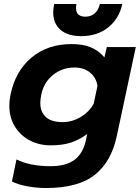

<svg xmlns="http://www.w3.org/2000/svg" viewBox="-20 -717 705 967"><path d="M248 -655Q248 -672 253 -697H365Q363 -689 363 -676Q363 -633 410 -633Q438 -633 457 -649.5Q476 -666 483 -697H596Q580 -623 525 -579Q470 -535 389 -535Q321 -535 284.5 -567Q248 -599 248 -655ZM40 197 63 86Q132 120 234 120Q314 120 356.5 87Q399 54 413 -12L419 -42Q380 -13 337.5 1Q295 15 235 15Q177 15 129.5 -10Q82 -35 54.5 -80.5Q27 -126 27 -185Q27 -212 33 -240Q57 -358 138 -426.5Q219 -495 341 -495Q397 -495 436.5 -479Q476 -463 506 -428L518 -480H664L568 -31Q541 97 457.5 163.5Q374 230 211 230Q163 230 116 221Q69 212 40 197ZM452 -195 471 -285Q464 -327 433 -352Q402 -377 355 -377Q294 -377 247.5 -340Q201 -303 188 -241Q183 -216 183 -199Q183 -153 211 -127.5Q239 -102 296 -102Q343 -102 386 -127.5Q429 -153 452 -195Z"/></svg>

Font: Prompt SemiBold
Style: Italic
Weight: 600
Italic angle: -12°
Designer: Katatrad Team
Foundry: CadsonDemak
Version: Version 1.001